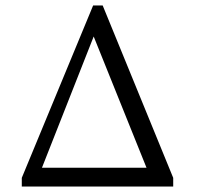

<svg xmlns="http://www.w3.org/2000/svg" viewBox="-20 -685 726 705"><path d="M60 0V-32L322 -665H357L616 -32V0ZM134 -69H518L324 -551Z"/></svg>

Font: Spectral SC Light
Style: Regular
Weight: 300
Designer: Jean-Baptiste Levee
Foundry: Production Type
Version: Version 2.001